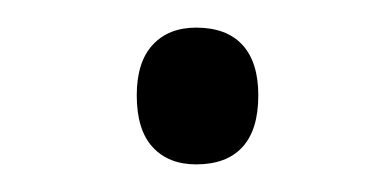

<svg xmlns="http://www.w3.org/2000/svg" viewBox="-20 -108 284 139"><path d="M79 -39Q79 -63 90.5 -75.5Q102 -88 122 -88Q144 -88 155.5 -75.5Q167 -63 167 -39Q167 -14 155.5 -1.5Q144 11 122 11Q102 11 90.5 -1.5Q79 -14 79 -39Z"/></svg>

Font: Noto Sans Georgian Light
Style: Regular
Weight: 300
Version: Version 2.002